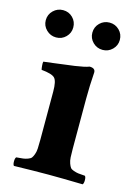

<svg xmlns="http://www.w3.org/2000/svg" viewBox="-101 -683 523 741"><g transform="rotate(15 161.0 -313.0)"><path d="M189 -573.2Q189 -596.2 205.1 -612.1Q221.2 -627.9 244.1 -627.9Q266.6 -627.9 282.7 -612.1Q298.8 -596.2 298.8 -573.2Q298.8 -550.8 282.7 -534.9Q266.6 -519 244.1 -519Q221.2 -519 205.1 -534.9Q189 -550.8 189 -573.2ZM2.9 -573.2Q2.9 -596.2 19.3 -612.1Q35.6 -627.9 58.1 -627.9Q81.1 -627.9 96.9 -612.1Q112.8 -596.2 112.8 -573.2Q112.8 -550.8 96.9 -534.9Q81.1 -519 58.1 -519Q35.6 -519 19.3 -534.9Q2.9 -550.8 2.9 -573.2ZM231.9 -122.1Q231.9 -100.6 232.7 -86.9Q233.4 -73.2 237.3 -62.7Q241.2 -52.2 244.9 -47.4Q248.5 -42.5 258.5 -39.1Q268.6 -35.6 277.3 -34.4Q286.1 -33.2 304.2 -32.2Q308.6 -27.8 308.6 -15.1Q308.6 -2.4 304.2 2Q218.3 0 167 0Q113.8 0 29.8 2Q25.4 -2.4 25.4 -15.1Q25.4 -27.8 29.8 -32.2Q48.3 -33.7 56.6 -34.7Q64.9 -35.6 75.2 -39.3Q85.4 -43 89.1 -47.9Q92.8 -52.7 96.7 -63Q100.6 -73.2 101.3 -86.9Q102.1 -100.6 102.1 -122.1V-314Q102.1 -356 90.6 -367.9Q79.1 -379.9 37.1 -383.8Q35.6 -388.7 34.7 -399.9Q33.7 -411.1 35.2 -416Q48.8 -418 76.4 -421.1Q104 -424.3 120.1 -426.8L157.2 -431.6Q177.2 -434.6 190.9 -437.5Q204.6 -440.4 212.9 -443.8Q235.8 -443.8 235.8 -426.8Q231.9 -371.1 231.9 -321.3Z"/></g></svg>

Font: Linux Libertine G
Style: Bold
Weight: 700
Designer: Philipp H. Poll
Foundry: Philipp H. Poll
Version: Version 5.0.3